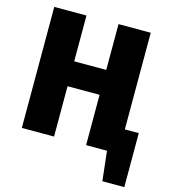

<svg xmlns="http://www.w3.org/2000/svg" viewBox="-125 -795 948 1065"><g transform="rotate(15 349.5 -262.5)"><path d="M608 -140V-695H423V-432H239V-695H54V0H239V-289H423V0H543L562 170H688V-140Z"/></g></svg>

Font: Fira Sans ExtraBold
Style: Regular
Weight: 800
Designer: bBox Type GmbH & Carrois Corporate GbR & Edenspiekermann AG
Foundry: bBox Type GmbH & Carrois Corporate GbR & Edenspiekermann AG
Version: Version 4.300;PS 004.300;hotconv 1.0.88;makeotf.lib2.5.64775